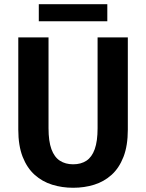

<svg xmlns="http://www.w3.org/2000/svg" viewBox="-20 -877 690 908"><path d="M326 11Q273.5 11 226.8 -3.5Q180 -18 144 -50.2Q108 -82.5 87.2 -135.2Q66.5 -188 66.5 -264V-700H209.5V-270.5Q209.5 -209 223.2 -171.5Q237 -134 263.2 -117Q289.5 -100 326 -100Q363 -100 388.8 -117Q414.5 -134 428 -171.5Q441.5 -209 441.5 -270.5V-700H584.5V-264Q584.5 -188 564 -135.2Q543.5 -82.5 507.8 -50.2Q472 -18 425.5 -3.5Q379 11 326 11ZM163.5 -776.5V-857H487.5V-776.5Z"/></svg>

Font: Trispace Thin SemiBold
Style: Regular
Weight: 600
Version: Version 1.210